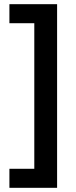

<svg xmlns="http://www.w3.org/2000/svg" viewBox="-20 -738 362 918"><path d="M25 69V160H253V-718H25V-627H144V69Z"/></svg>

Font: Noto Sans Arabic SemCond SemBd
Style: Regular
Weight: 600
Width: 4
Designer: Monotype Design Team, Nadine Chahine, Nizar Qandah and Khaled Hosny
Foundry: Monotype Imaging Inc.
Version: Version 2.012